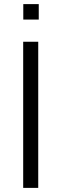

<svg xmlns="http://www.w3.org/2000/svg" viewBox="-20 -914 332 934"><path d="M93.3 -818.8V-894H168.5V-818.8ZM92.8 0V-710.9H166V0Z"/></svg>

Font: Ride Light
Style: Regular
Weight: 300
Version: Version 3.000